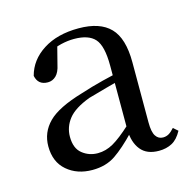

<svg xmlns="http://www.w3.org/2000/svg" viewBox="-65 -880 501 494"><g transform="rotate(-15 185.5 -633.5)"><path d="M302.4 -455.7Q270.1 -455.7 254.2 -475.5Q238.2 -495.3 237.4 -529.5V-530.7V-700.2Q237.4 -752.6 220.6 -771.5Q203.8 -790.4 165.1 -790.4Q148.3 -790.4 130.5 -786.2Q112.7 -782 89.5 -770.6L120.8 -791L107.1 -737.6Q103.1 -718 93.8 -709Q84.4 -699.9 71.9 -699.9Q45.8 -699.9 40.6 -725.4Q51.1 -765.5 88.9 -789.6Q126.6 -813.8 183.3 -813.8Q240.2 -813.8 267.5 -785.6Q294.9 -757.5 294.9 -693.6V-533.2Q294.9 -507.5 302 -496.9Q309 -486.2 321.4 -486.2Q329.6 -486.2 336.5 -490.1Q343.4 -494 351.6 -503.3L363.8 -492.7Q352.4 -471.6 337.2 -463.7Q322.1 -455.7 302.4 -455.7ZM124.4 -452.4Q83.8 -452.4 56.9 -475.5Q29.9 -498.6 29.9 -540.4Q29.9 -577.5 56.3 -604.1Q82.6 -630.7 149.2 -650.3Q178.6 -659.9 209.3 -667.6Q240 -675.3 266.5 -681.3V-661.7Q240.8 -654.7 213.1 -647.3Q185.5 -639.9 164.1 -633.6Q123.2 -618.2 106.6 -597.1Q90 -575.9 90 -549.8Q90 -519 107.7 -504.8Q125.5 -490.5 148.9 -490.5Q170.2 -490.5 190.3 -501.9Q210.5 -513.4 240 -540.5L256 -534.1L242.4 -519.5Q211.6 -487.2 186.1 -469.8Q160.5 -452.4 124.4 -452.4Z"/></g></svg>

Font: Source Han Serif JP VF
Style: Regular
Weight: 250
Designer: Ryoko NISHIZUKA 西塚涼子 (kana & ideographs); Frank Grießhammer (Latin, Greek & Cyrillic); Wenlong ZHANG 张文龙 (bopomofo); San
Foundry: Adobe
Version: Version 2.001;hotconv 1.1.0;makeotfexe 2.6.0